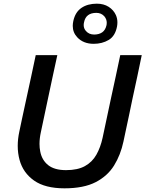

<svg xmlns="http://www.w3.org/2000/svg" viewBox="-20 -1013 792 1045"><path d="M331 12Q225.5 12 165.5 -30.2Q105.5 -72.5 86.5 -142.5Q76.5 -179 76.5 -219Q76.5 -256 85 -296Q91 -325 101.2 -372.8Q111.5 -420.5 123 -473.5Q138 -541.5 150 -597.8Q162 -654 174.5 -713H292Q279 -654 267 -597.8Q255 -541.5 240.5 -473.5L202.5 -294Q195 -260 195 -230Q195 -208 199 -188.5Q208 -141.5 242.2 -114.2Q276.5 -87 339.5 -87Q402.5 -87 442.2 -109Q482 -131 504.5 -170.8Q527 -210.5 538.5 -263.5L583 -473Q597.5 -541 610 -597.5Q622 -654 634.5 -713H751.5Q739 -654.5 727.5 -598Q715.5 -541.5 700.5 -473Q691 -428.5 682 -384Q672.5 -339 664.5 -302Q656.5 -265 652 -243Q636.5 -170 601 -112.5Q565.5 -55 500.5 -21.5Q435.5 12 331 12ZM490 -774.5Q433.5 -774.5 400.5 -810Q376 -836 376 -872Q376 -884.5 379 -898.5Q389.5 -947 423.2 -970Q457 -993 507 -993Q544.5 -993 571.5 -975.8Q598.5 -958.5 611 -930.5Q619 -912 619 -891Q619 -880.5 617 -869Q607 -816.5 571.5 -795.5Q536 -774.5 490 -774.5ZM492.5 -825Q519 -825 536.5 -837.2Q554 -849.5 560 -877Q561 -883 561 -889Q561 -908 548.5 -923.5Q531.5 -943 504.5 -943Q447.5 -943 437.5 -892Q435.5 -884 435.5 -876.5Q435.5 -857.5 448 -844Q464.5 -825 492.5 -825Z"/></svg>

Font: Heraclito Medium
Style: Italic
Weight: 500
Italic angle: -12°
Designer: Kostas Bartsokas (font) & Cristiano Sobral (main changes)
Foundry: Kostas Bartsokas (font) & Cristiano Sobral (main changes)
Version: Version 1.00;July 8, 2020;FontCreator 13.0.0.2655 64-bit